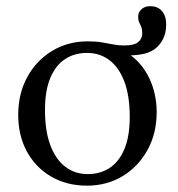

<svg xmlns="http://www.w3.org/2000/svg" viewBox="-20 -576 563 606"><path d="M257 -26.5Q296 -26.5 325.8 -45.8Q355.5 -65 372.5 -105.2Q389.5 -145.5 389.5 -207Q389.5 -273 372.8 -317.8Q356 -362.5 325.8 -385.8Q295.5 -409 254.5 -409Q215.5 -409 185.8 -389.8Q156 -370.5 139 -330.5Q122 -290.5 122 -228.5Q122 -163 138.8 -118Q155.5 -73 186 -49.8Q216.5 -26.5 257 -26.5ZM504.5 -499Q504.5 -454.5 475.5 -427Q446.5 -399.5 381 -401.5V-410Q427.5 -379 451 -329.5Q474.5 -280 474.5 -222Q474.5 -155 445.5 -102.5Q416.5 -50 366.8 -20Q317 10 254.5 10Q191 10 141.8 -18.5Q92.5 -47 65 -97.5Q37.5 -148 37.5 -213.5Q37.5 -280.5 66.2 -333Q95 -385.5 144.8 -415.5Q194.5 -445.5 257 -445.5Q283.5 -445.5 302.2 -442.2Q321 -439 337.2 -435.8Q353.5 -432.5 371.5 -432.5Q403.5 -432.5 416.2 -443.2Q429 -454 429 -470Q429 -483.5 425.8 -491.2Q422.5 -499 419.2 -505.8Q416 -512.5 416 -523Q416 -537.5 426.8 -547Q437.5 -556.5 454 -556.5Q478 -556.5 491.2 -541Q504.5 -525.5 504.5 -499Z"/></svg>

Font: Newsreader 24pt
Style: Regular
Weight: 400
Designer: Hugues Gentile
Foundry: Production Type
Version: Version 1.003